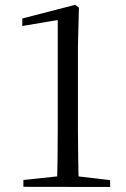

<svg xmlns="http://www.w3.org/2000/svg" viewBox="-20 -758 511 779"><path d="M74.9 0V-27.8L220 -43.1H292.2L426.9 -27V0.6ZM211.3 0Q214.3 -115.1 214.3 -229.9V-676.8L70.5 -652.5V-683L285.2 -738.5L300.2 -726.9L296.2 -569.4V-229.9Q296.2 -173.5 297.3 -115.4Q298.4 -57.4 299.4 0Z"/></svg>

Font: Noto Serif SC ExtraLight
Style: Regular
Weight: 200
Designer: Ryoko NISHIZUKA 西塚涼子 (kana & ideographs); Frank Grießhammer (Latin, Greek & Cyrillic); Wenlong ZHANG 张文龙 (bopomofo); San
Foundry: Adobe
Version: Version 2.002-H1;hotconv 1.1.0;makeotfexe 2.6.0